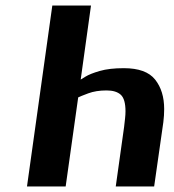

<svg xmlns="http://www.w3.org/2000/svg" viewBox="-20 -670 624 690"><path d="M168 -650H307L270 -384Q270 -384 287 -394.5Q304 -405 338.5 -415Q373 -425 425 -425Q505 -425 537.5 -384Q570 -343 570 -278Q570 -255 567 -231L534 0H396L426 -214Q428 -231 429.5 -245Q431 -259 431 -270Q431 -314 414 -329.5Q397 -345 363 -345Q325 -345 297 -334.5Q269 -324 261 -320L216 0H77Z"/></svg>

Font: Arsenal SC
Style: Bold Italic
Weight: 700
Italic angle: -9.10001°
Designer: Andrij Shevchenko
Foundry: Stairsfor
Version: Version 2.001; ttfautohint (v1.8.4.7-5d5b)